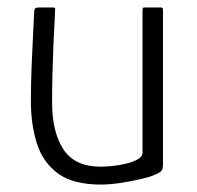

<svg xmlns="http://www.w3.org/2000/svg" viewBox="-20 -492 530 516"><path d="M251 4Q176 4 135.5 -26Q95 -56 79 -107Q63 -158 63 -220Q63 -268 65 -315.5Q67 -363 69 -402Q71 -441 72 -462Q73 -469 76 -470.5Q79 -472 86 -472H118Q125 -472 127 -471Q129 -470 128 -462Q128 -455 126.5 -430Q125 -405 123.5 -369.5Q122 -334 121 -293.5Q120 -253 120 -216Q120 -137 150.5 -90.5Q181 -44 251 -44Q259 -44 277.5 -45.5Q296 -47 316 -51.5Q336 -56 349.5 -63.5Q363 -71 363 -82V-465Q363 -468 364 -470Q365 -472 367 -472H412Q414 -472 416 -471Q418 -470 418 -466V-48Q418 -36 412 -31Q406 -26 388 -19Q380 -16 357 -10.5Q334 -5 305 -0.5Q276 4 251 4Z"/></svg>

Font: Glory Light
Style: Regular
Weight: 300
Version: Version 1.011